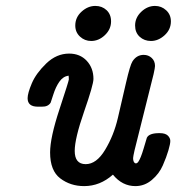

<svg xmlns="http://www.w3.org/2000/svg" viewBox="-20 -631 603 655"><path d="M74.2 -295.9Q74.2 -313 88.6 -346.9Q103 -380.9 137.9 -414.6Q172.9 -448.2 215.8 -448.2Q252.9 -448.2 275.9 -423.6Q298.8 -398.9 298.8 -361.8Q298.8 -341.8 266.8 -250Q234.9 -158.2 234.9 -116.2Q234.9 -71.3 272 -71Q309.1 -70.8 338.6 -119.9Q368.2 -168.9 382.1 -228.5Q396 -288.1 409.9 -348.6Q423.8 -409.2 432.1 -421.9Q446.3 -443.8 470.2 -443.8Q486.3 -443.8 497.6 -433.3Q508.8 -422.9 508.8 -405.8Q508.8 -399.9 503.9 -377.9L439 -118.2Q434.1 -96.2 434.1 -91.8Q434.1 -79.6 439.5 -75.2Q444.8 -70.8 451.2 -78.1Q460 -90.3 470 -124.3Q480 -158.2 481 -161.1Q488.8 -177.2 524.9 -176.8Q543.9 -176.8 552.5 -168.5Q561 -160.2 561 -150.1Q561 -140.1 554.4 -117.7Q547.9 -95.2 535.4 -66.7Q522.9 -38.1 498 -17.1Q473.1 3.9 441.9 3.9Q397 3.9 365.2 -35.2Q321.3 3.9 267.1 3.9Q220.2 3.9 185.5 -22.5Q150.9 -48.8 150.9 -110.8Q150.9 -161.6 182.9 -258.3Q214.8 -355 214.8 -359.9Q214.8 -368.7 213.9 -373Q194.8 -370.1 182.4 -352.1Q169.9 -334 161.9 -308.6Q153.8 -283.2 152.8 -280.8Q144 -266.6 123 -267.1H108.9Q74.2 -267.1 74.2 -295.9ZM236.8 -543.9Q236.8 -571.8 258.3 -591.3Q279.8 -610.8 305.2 -610.8Q328.1 -610.8 343.5 -596.4Q358.9 -582 358.9 -558.1Q358.9 -531.2 337.9 -511.2Q316.9 -491.2 291 -491.2Q269 -491.2 252.9 -506.1Q236.8 -521 236.8 -543.9ZM440.9 -543.9Q440.9 -570.8 461.9 -590.8Q482.9 -610.8 508.8 -610.8Q530.8 -610.8 546.9 -595.9Q563 -581.1 563 -558.1Q563 -530.3 541.5 -510.7Q520 -491.2 495.1 -491.2Q472.2 -491.2 456.5 -505.6Q440.9 -520 440.9 -543.9Z"/></svg>

Font: CMU Typewriter Text
Style: BoldItalic
Weight: 700
Italic angle: -14.04°
Version: Version 0.7.0